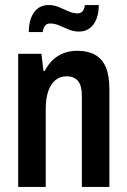

<svg xmlns="http://www.w3.org/2000/svg" viewBox="-20 -740 501 760"><path d="M52 0V-527H144L152 -459H157Q171 -486 190 -503.5Q209 -521 233 -530Q257 -539 286 -539Q327 -539 355.5 -523.5Q384 -508 398.5 -475Q413 -442 413 -388V0H304V-361Q304 -380 300.5 -394.5Q297 -409 289.5 -418.5Q282 -428 270.5 -433Q259 -438 243 -438Q218 -438 199.5 -423Q181 -408 171 -379Q161 -350 161 -307V0ZM94 -613Q94 -645 103 -669Q112 -693 129.5 -706.5Q147 -720 172 -720Q194 -720 213 -712Q232 -704 250.5 -695.5Q269 -687 287 -687Q300 -687 307 -695.5Q314 -704 316 -720H371Q371 -689 362 -665.5Q353 -642 335.5 -628.5Q318 -615 293 -615Q272 -615 252.5 -623Q233 -631 215 -639Q197 -647 178 -647Q165 -647 158 -638Q151 -629 149 -613Z"/></svg>

Font: Archivo SemiBold Condensed
Style: Regular
Weight: 600
Width: 3
Version: Version 2.001